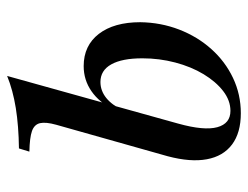

<svg xmlns="http://www.w3.org/2000/svg" viewBox="-98 -583 692 536"><g transform="rotate(-90 248.0 -315.0)"><path d="M200 11.3Q145.2 11.3 112.5 -13.3Q79.8 -37.9 71.4 -83.5Q62.9 -129 79.8 -192.7L167.7 -504Q175.8 -533.1 172.2 -549.2Q168.5 -565.3 150 -571.8Q131.5 -578.2 92.7 -579L101.6 -608.1Q164.5 -608.9 214.5 -616.9Q264.5 -625 304 -641.1L171 -163.7Q150.8 -91.1 160.9 -54.4Q171 -17.7 206.5 -17.7Q235.5 -17.7 261.7 -37.9Q287.9 -58.1 308.9 -92.7Q329.8 -127.4 341.5 -171.8Q353.2 -216.1 353.2 -263.7Q353.2 -320.2 336.3 -350.4Q319.4 -380.6 287.1 -380.6Q262.9 -380.6 242.7 -364.5Q222.6 -348.4 208.9 -318.5L209.7 -342.7Q229.8 -383.9 261.3 -405.6Q292.7 -427.4 331.5 -427.4Q388.7 -427.4 421.4 -385.1Q454 -342.7 454 -269.4Q453.2 -212.1 433.5 -160.9Q413.7 -109.7 379 -71Q344.4 -32.3 298.4 -10.5Q252.4 11.3 200 11.3Z"/></g></svg>

Font: Playfair 5pt SemiExpanded Light SemiBold
Style: Italic
Weight: 600
Italic angle: -15.6°
Version: Version 2.001;gftools[0.9.30]